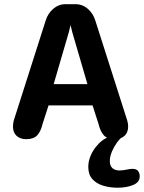

<svg xmlns="http://www.w3.org/2000/svg" viewBox="-20 -640 672 896"><path d="M102 9.5Q74.5 9.5 57.5 -6Q40.5 -21.5 40.5 -50Q40.5 -56.5 41.5 -63.5Q42.5 -70.5 44.5 -78.5L192.5 -542Q202.5 -576.5 228 -598.5Q253.5 -620.5 286 -620.5H332Q365 -620.5 390.2 -598.5Q415.5 -576.5 425.5 -542L573.5 -78.5Q576 -70.5 577 -63.5Q578 -56.5 578 -50Q578 -21.5 561 -6Q544 9.5 516 9.5Q481.5 9.5 465 -8Q448.5 -25.5 440 -61L412 -148H206.5L178.5 -61Q170 -25.5 153.2 -8Q136.5 9.5 102 9.5ZM230.5 -247.5H388L317.5 -489Q315 -498.5 313 -507.2Q311 -516 309 -523Q307.5 -516 305.5 -507.2Q303.5 -498.5 301 -489ZM528.5 236Q493.5 236 462.2 226.8Q431 217.5 411.5 196.2Q392 175 392 139Q392 113.5 401.8 89.5Q411.5 65.5 426.8 46.2Q442 27 458.5 14.8Q475 2.5 489.5 0H550Q539.5 6.5 526 25Q512.5 43.5 502.5 66.8Q492.5 90 492.5 111.5Q492.5 134.5 505 145Q517.5 155.5 538 155.5Q544.5 155.5 554.8 154.2Q565 153 571.5 151.5Q579.5 149.5 586.2 148.8Q593 148 598.5 148Q616.5 148 624.2 157.8Q632 167.5 632 183Q632 210.5 601.5 223.2Q571 236 528.5 236Z"/></svg>

Font: Sono Monospace SemiBold
Style: Regular
Weight: 600
Designer: Tyler Finck
Foundry: Tyler Finck
Version: Version 2.112